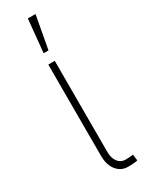

<svg xmlns="http://www.w3.org/2000/svg" viewBox="-201 -768 603 803"><g transform="rotate(-30 101.0 -366.5)"><path d="M111.3 -530.3V-90.8Q111.3 -60.1 125.2 -42.2Q139.2 -24.4 161.1 -24.4Q174.8 -24.4 185.5 -25.4Q196.3 -26.4 198.2 -27.3L202.1 2.9Q197.3 4.4 185.1 5.6Q172.9 6.8 156.2 6.8Q122.1 6.8 101.1 -19.5Q80.1 -45.9 80.1 -90.8V-530.3ZM102.5 -740.2H139.6L110.4 -581.1H86.9Z"/></g></svg>

Font: Pretendard JP Thin
Style: Regular
Weight: 100
Designer: Base glyphs from Inter by Rasmus Andersson; Hangeul glyphs from Noto Sans CJK(Source Han Sans) by Jang Soo-young and Kan
Foundry: Kil Hyung-jin
Version: Version 1.309